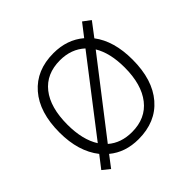

<svg xmlns="http://www.w3.org/2000/svg" viewBox="-143 -703 873 873"><g transform="rotate(-45 293.0 -267.0)"><path d="M527.8 -266.1Q527.8 -136.2 464.8 -63.2Q401.9 9.8 291 9.8Q206.5 9.8 148.9 -38.1L106.9 17.1L71.8 -11.2L117.2 -69.8Q58.1 -144.5 58.1 -266.1Q58.1 -396 121.1 -468.5Q184.1 -541 293.9 -541Q381.3 -541 440.9 -490.2L487.8 -550.8L523.9 -523.9L473.1 -457Q527.8 -385.3 527.8 -266.1ZM108.9 -266.1Q108.9 -168.5 147 -108.9L412.1 -453.1Q364.3 -497.1 292 -497.1Q204.1 -497.1 156.5 -436.8Q108.9 -376.5 108.9 -266.1ZM477.1 -266.1Q477.1 -358.9 441.9 -417L176.8 -74.2Q222.7 -34.2 293 -34.2Q380.9 -34.2 429 -95.5Q477.1 -156.7 477.1 -266.1Z"/></g></svg>

Font: TypoPRO Open Sans
Style: Regular
Weight: 300
Foundry: Ascender Corporation
Version: Version 1.10